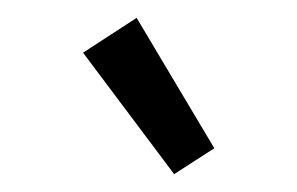

<svg xmlns="http://www.w3.org/2000/svg" viewBox="-20 -731 333 215"><path d="M73 -672 133 -711 220 -565 175 -536Z"/></svg>

Font: Maitree
Style: Regular
Weight: 400
Designer: CadsonDemak Team
Foundry: CadsonDemak
Version: Version 1.001